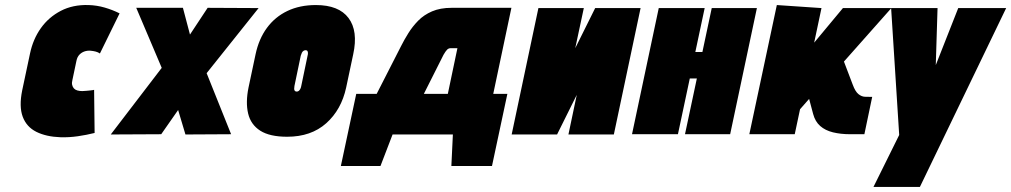

<svg xmlns="http://www.w3.org/2000/svg" viewBox="-20 -532 4008 761"><path d="M376 -320 454 -479Q426 -493 395 -502Q364 -511 331 -512Q269 -514 221 -489Q173 -464 142 -420.5Q111 -377 99 -320L68 -174Q55 -110 70 -69.5Q85 -29 124 -9.5Q163 10 220 12Q254 13 288.5 8Q323 3 355 -5L353 -176Q353 -176 349 -175Q345 -174 337.5 -173.5Q330 -173 322 -172Q314 -171 306 -171Q295 -171 286.5 -173.5Q278 -176 273 -181.5Q268 -187 266 -195.5Q264 -204 267 -215L283 -291Q286 -306 294.5 -315Q303 -324 314.5 -328Q326 -332 339 -331Q350 -330 359.5 -327.5Q369 -325 376 -320Z M733 -395 705 -501H520L621 -263L419 1L619 0L686 -96L715 1L896 0L799 -242L1005 -500L803 -501Z M1352 -185 1380 -317Q1400 -409 1361.5 -460.5Q1323 -512 1232 -512Q1168 -512 1119 -488.5Q1070 -465 1038 -421.5Q1006 -378 993 -317L965 -185Q953 -126 963.5 -82Q974 -38 1011.5 -14Q1049 10 1118 10Q1213 10 1273 -43.5Q1333 -97 1352 -185ZM1199 -311 1174 -191Q1173 -185 1170.5 -180Q1168 -175 1164.5 -172Q1161 -169 1156 -169Q1151 -169 1148.5 -172Q1146 -175 1146 -180Q1146 -185 1147 -191L1172 -311Q1174 -318 1176.5 -323Q1179 -328 1183 -330.5Q1187 -333 1191 -333Q1196 -333 1198 -330.5Q1200 -328 1200.5 -323Q1201 -318 1199 -311Z M1935 -160 2007 -501H1770Q1725 -501 1692.5 -487Q1660 -473 1637.5 -450Q1615 -427 1598.5 -400.5Q1582 -374 1570 -350L1473 -160H1392L1331 126H1488L1536 1H1775L1769 126H1930L1991 -160ZM1660 -160 1738 -315Q1742 -322 1745.5 -327Q1749 -332 1752 -335Q1755 -338 1758.5 -339.5Q1762 -341 1766 -341H1793L1755 -160Z M2294 -500H2114L2008 1H2188L2266 -156L2233 1H2413L2519 -500H2339L2260 -341Z M2764 -326H2736L2773 -500H2591L2485 0H2667L2714 -221H2742L2695 0H2874L2980 -500H2801Z M3360 -196 3325 -288 3513 -500H3321L3207 -363L3236 -500L3059 -512L2950 0H3130L3151 -99L3187 -140L3203 -80Q3211 -50 3231 -32.5Q3251 -15 3281.5 -7.5Q3312 0 3350 0H3406L3437 -148H3434Q3421 -148 3408 -148.5Q3395 -149 3382.5 -159Q3370 -169 3360 -196Z M3442 209H3626L3968 -500H3778L3689 -274L3696 -500H3512L3544 3Z"/></svg>

Font: Advent Pro Black
Style: Italic
Weight: 900
Italic angle: -12°
Version: Version 3.000